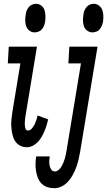

<svg xmlns="http://www.w3.org/2000/svg" viewBox="-20 -765 563 1008"><path d="M162 -595Q146 -595 134 -604.5Q122 -614 117.5 -627.5Q113 -641 112.5 -657Q112 -673 115 -688Q116 -699 120 -709Q124 -719 131.5 -728Q139 -737 149 -741Q159 -745 169 -745Q185 -745 197 -735.5Q209 -726 213.5 -712.5Q218 -699 218.5 -683Q219 -667 217 -652Q215 -641 211.5 -631Q208 -621 200.5 -612Q193 -603 182.5 -599Q172 -595 162 -595ZM121 8Q101 8 84.5 -1Q68 -10 58.5 -25.5Q49 -41 45 -60Q41 -79 39.5 -98Q38 -117 40 -137Q42 -157 45 -177L87 -432H21L26 -520H174L115 -163Q113 -155 112.5 -147.5Q112 -140 111 -132Q110 -124 110 -116.5Q110 -109 111 -101.5Q112 -94 115 -87Q118 -80 126 -80Q138 -80 147 -90Q156 -100 161.5 -111.5Q167 -123 171 -135Q175 -147 177 -159L233 -138Q229 -122 224.5 -107Q220 -92 213.5 -76.5Q207 -61 198.5 -46.5Q190 -32 179 -20Q168 -8 152.5 0Q137 8 121 8ZM465 -595Q450 -595 437.5 -604.5Q425 -614 420.5 -627.5Q416 -641 415.5 -657Q415 -673 418 -688Q419 -699 423 -709Q427 -719 434.5 -728Q442 -737 452 -741Q462 -745 472 -745Q488 -745 500 -735.5Q512 -726 517 -712.5Q522 -699 522.5 -683Q523 -667 521 -652Q519 -641 515 -631Q511 -621 504 -612Q497 -603 486 -599Q475 -595 465 -595ZM265 223Q245 223 227.5 217Q210 211 197.5 198Q185 185 178.5 168Q172 151 169 132.5Q166 114 166.5 95Q167 76 170 56H241Q239 68 238.5 80.5Q238 93 240.5 104.5Q243 116 249.5 125.5Q256 135 268 135Q279 135 288.5 126.5Q298 118 303.5 108Q309 98 313.5 87Q318 76 321 65.5Q324 55 326 44Q328 33 330 22L405 -432H339L344 -520H492L400 36Q396 56 391.5 76Q387 96 379.5 115.5Q372 135 362 153.5Q352 172 337.5 188Q323 204 304 213.5Q285 223 265 223Z"/></svg>

Font: Iosevka Curly Slab Semibold
Style: Italic
Weight: 600
Italic angle: -9°
Monospace: yes
Designer: Belleve Invis
Foundry: Belleve Invis
Version: Version 22.1.2; ttfautohint (v1.8.4)